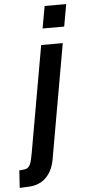

<svg xmlns="http://www.w3.org/2000/svg" viewBox="-144 -734 452 1010"><g transform="rotate(-5 82.0 -229.0)"><path d="M132 -700H246L225 -583H111ZM-76 150Q-48 149 -36 143.5Q-24 138 -17 121Q-10 104 -3 64L96 -497H210L103 110Q92 170 55.5 204.5Q19 239 -40 240L-82 242Z"/></g></svg>

Font: Cabin SemiBold
Style: Italic
Weight: 600
Italic angle: -7°
Designer: Pablo Impallari
Foundry: Pablo Impallari. http://www.impallari.com Igino Marini. http://www.ikern.com
Version: Version 2.200